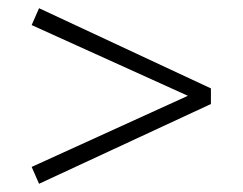

<svg xmlns="http://www.w3.org/2000/svg" viewBox="-20 -464 590 467"><path d="M75 -444 493 -249V-211L75 -17L57 -58L437 -231L57 -403Z"/></svg>

Font: EauTestSC Semilight
Style: Regular
Weight: 300
Designer: Christian Thalmann (Catharsis Fonts)
Version: Version 0.001;PS 000.001;hotconv 1.0.88;makeotf.lib2.5.64775